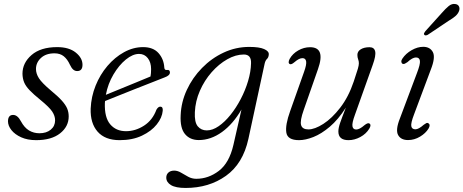

<svg xmlns="http://www.w3.org/2000/svg" viewBox="-20 -702 2351 974"><path d="M180 -26Q215.5 -26 237.5 -44.2Q259.5 -62.5 259.5 -91.5Q259.5 -114 244.8 -136.2Q230 -158.5 184 -196Q149.5 -224 130 -244.5Q110.5 -265 102.5 -284.2Q94.5 -303.5 94 -328Q94 -383 140.2 -423Q186.5 -463 270 -463Q330 -463 364.2 -435.5Q398.5 -408 398.5 -373.5Q398.5 -341.5 371.5 -341.5Q360.5 -341.5 351.8 -348.8Q343 -356 334.5 -374Q322 -401.5 303.5 -416.5Q285 -431.5 256.5 -431.5Q213 -431.5 187.8 -408Q162.5 -384.5 162.5 -352Q162.5 -328.5 177.5 -305Q192.5 -281.5 237.5 -243.5Q274 -213.5 293.5 -191.8Q313 -170 320.8 -151.5Q328.5 -133 328.5 -111.5Q328.5 -60 284.8 -25.5Q241 9 163.5 9Q119.5 9 87.5 -5.5Q55.5 -20 38 -42Q20.5 -64 20.5 -87Q21 -119 46.5 -119Q69 -119 86 -87Q103.5 -54.5 127.2 -40.2Q151 -26 180 -26Z M805.5 -140Q802.5 -105 775.2 -70.8Q748 -36.5 700 -13.8Q652 9 587 9Q513 9 475.2 -34Q437.5 -77 440 -151Q442.5 -211.5 465 -267.5Q487.5 -323.5 525 -367.5Q562.5 -411.5 609.2 -437.2Q656 -463 706 -463Q757 -463 784 -432.8Q811 -402.5 813.5 -359Q814.5 -345.5 826.5 -347Q842 -349.5 842 -334.5Q842 -319 815.5 -309.5Q788 -298.5 747 -282.5Q706 -266.5 661.2 -248.8Q616.5 -231 577 -215.2Q537.5 -199.5 513 -189.5Q512.5 -184.5 512 -179Q509.5 -106.5 539 -71.5Q568.5 -36.5 619 -36.5Q667 -36.5 710.5 -64.5Q754 -92.5 773.5 -145.5Q782.5 -161 793 -161Q807.5 -161 805.5 -140ZM685.5 -428.5Q653.5 -428.5 618.5 -400Q583.5 -371.5 555.5 -324.2Q527.5 -277 517 -221Q544.5 -232 585 -248.8Q625.5 -265.5 668 -282.8Q710.5 -300 743.5 -314Q746.5 -328.5 746.5 -351.5Q746.5 -385.5 729.8 -407Q713 -428.5 685.5 -428.5Z M1240 3Q1212.5 128.5 1126.2 190Q1040 251.5 921.5 251.5Q871.5 251.5 847.5 237Q823.5 222.5 823.5 199Q823.5 183 834.5 173.2Q845.5 163.5 863.5 163.5Q881 163.5 898.2 173.8Q915.5 184 934.5 194.5Q953.5 205 975.5 205Q1037.5 205 1090.2 164.8Q1143 124.5 1164 33.5L1205 -146.5Q1162.5 -73 1106 -32.2Q1049.5 8.5 988.5 8.5Q943.5 8.5 918.2 -22.2Q893 -53 896.5 -117.5Q899 -184 927.8 -246Q956.5 -308 1004.8 -357.2Q1053 -406.5 1114.5 -435.2Q1176 -464 1244.5 -464Q1295.5 -464 1320.2 -453Q1345 -442 1343.5 -425.5Q1342.5 -410.5 1334.2 -402.8Q1326 -395 1322.5 -379ZM968.5 -133Q966 -82 983.2 -61.2Q1000.5 -40.5 1029 -40.5Q1058.5 -40.5 1089.5 -62Q1120.5 -83.5 1149.2 -119.2Q1178 -155 1201.2 -199.5Q1224.5 -244 1238.5 -291Q1252.5 -338 1253.5 -380.5Q1255.5 -425.5 1217 -425.5Q1175.5 -425.5 1132.8 -401.2Q1090 -377 1053.5 -335.5Q1017 -294 994 -241.5Q971 -189 968.5 -133Z M1853 -76Q1865.5 -69.5 1853.5 -49.5Q1837.5 -23 1808 -7Q1778.5 9 1748 9Q1696.5 9 1696.5 -35Q1696.5 -52.5 1705.5 -78.8Q1714.5 -105 1734.5 -156Q1695.5 -95 1653 -59Q1610.5 -23 1570 -7Q1529.5 9 1497 9Q1438.5 9 1432.5 -29.5Q1426.5 -68 1452 -138.5L1522.5 -337.5Q1536 -375 1533 -391Q1530 -407 1514.5 -407Q1505.5 -407 1496 -402.2Q1486.5 -397.5 1473 -386Q1458 -373 1450 -377Q1439 -383 1449.5 -403.5Q1464.5 -430 1493 -446.2Q1521.5 -462.5 1553 -462.5Q1632.5 -462.5 1593 -351L1521 -145Q1501 -89 1507.5 -67.2Q1514 -45.5 1544.5 -45.5Q1576.5 -45.5 1620.2 -73.5Q1664 -101.5 1706 -155.8Q1748 -210 1774.5 -288.5Q1790.5 -336 1795.5 -353.5Q1800.5 -371 1800.5 -381Q1800.5 -391.5 1796.8 -401.2Q1793 -411 1793 -423.5Q1793 -441.5 1810.2 -452Q1827.5 -462.5 1854.5 -462.5Q1878.5 -462.5 1883.2 -441.2Q1888 -420 1870.5 -372L1780.5 -119.5Q1765 -77.5 1768 -61.2Q1771 -45 1787 -45Q1804 -45 1829 -67Q1845.5 -80 1853 -76Z M2087.5 -46Q2103.5 -46 2129.5 -69Q2136.5 -74 2142 -77Q2147.5 -80 2153.5 -76.5Q2165 -69 2154 -50Q2139.5 -26 2110.8 -8.8Q2082 8.5 2050 8.5Q2013.5 8.5 1999.5 -17.2Q1985.5 -43 2009 -102L2095 -331Q2112.5 -376 2110.2 -393.2Q2108 -410.5 2090 -410.5Q2072.5 -410.5 2046.5 -386.5Q2039.5 -381.5 2033.5 -378.8Q2027.5 -376 2022 -378.5Q2016.5 -381.5 2016 -389Q2015.5 -396.5 2021.5 -405Q2038.5 -430.5 2068.2 -447.5Q2098 -464.5 2127 -464.5Q2161.5 -464.5 2175.8 -437.8Q2190 -411 2165.5 -349L2080 -120.5Q2063.5 -77.5 2066.5 -61.8Q2069.5 -46 2087.5 -46ZM2220.5 -635.5Q2240.5 -658.5 2256.5 -671.5Q2272.5 -684.5 2290 -681.5Q2304 -679.5 2308.8 -668.5Q2313.5 -657.5 2308 -644.5Q2302.5 -630.5 2289 -619.2Q2275.5 -608 2256 -596.5L2150 -525.5Q2145.5 -523 2140.2 -522.5Q2135 -522 2132.5 -525.5Q2129 -529 2131.5 -534Q2134 -539 2138 -544Z"/></svg>

Font: Fraunces 9pt Soft Light
Style: Italic
Weight: 300
Italic angle: -16°
Version: Version 1.000;[0bf87f6ff]